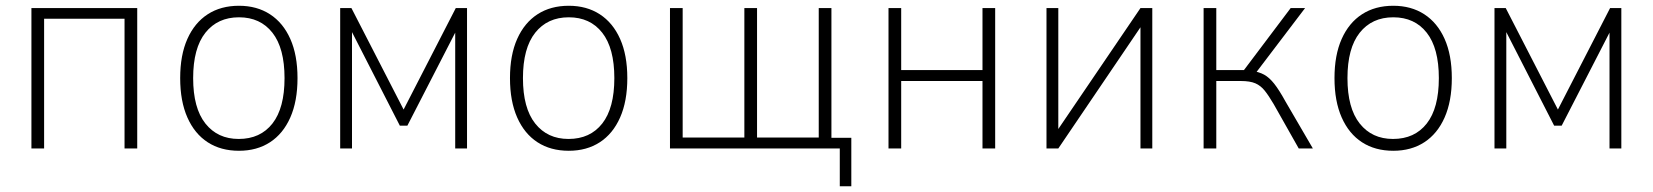

<svg xmlns="http://www.w3.org/2000/svg" viewBox="-20 -515 5733 666"><path d="M89 0V-487H456V0H412V-450H133V0Z M809 8Q746 8 700.5 -21.5Q655 -51 630 -107.5Q605 -164 605 -244Q605 -324 630 -380Q655 -436 700.5 -465.5Q746 -495 809 -495Q871 -495 916.5 -465.5Q962 -436 987 -380Q1012 -324 1012 -244Q1012 -164 987 -107.5Q962 -51 916.5 -21.5Q871 8 809 8ZM808 -33Q883 -33 925 -86.5Q967 -140 967 -244Q967 -348 925 -401.5Q883 -455 809 -455Q735 -455 692.5 -401.5Q650 -348 650 -244Q650 -140 692.5 -86.5Q735 -33 808 -33Z M1160 0V-487H1199L1380 -135L1561 -487H1600V0H1559V-429H1573L1393 -79H1367L1188 -429H1201V0Z M1953 8Q1890 8 1844.5 -21.5Q1799 -51 1774 -107.5Q1749 -164 1749 -244Q1749 -324 1774 -380Q1799 -436 1844.5 -465.5Q1890 -495 1953 -495Q2015 -495 2060.5 -465.5Q2106 -436 2131 -380Q2156 -324 2156 -244Q2156 -164 2131 -107.5Q2106 -51 2060.5 -21.5Q2015 8 1953 8ZM1952 -33Q2027 -33 2069 -86.5Q2111 -140 2111 -244Q2111 -348 2069 -401.5Q2027 -455 1953 -455Q1879 -455 1836.5 -401.5Q1794 -348 1794 -244Q1794 -140 1836.5 -86.5Q1879 -33 1952 -33Z M2893 131V0H2304V-487H2348V-38H2562V-487H2606V-38H2820V-487H2864V-37H2933V131Z M3062 0V-487H3106V-272H3388V-487H3432V0H3388V-234H3106V0Z M3610 0V-487H3651V-44H3635L3936 -487H3977V0H3936V-444H3952L3651 0Z M4155 0V-487H4199V-272H4295L4457 -487H4507L4333 -258L4318 -270Q4347 -266 4365 -256Q4383 -246 4400 -224.5Q4417 -203 4439 -163L4534 0H4485L4398 -154Q4381 -183 4367 -200.5Q4353 -218 4334.5 -226Q4316 -234 4284 -234H4199V0Z M4813 8Q4750 8 4704.5 -21.5Q4659 -51 4634 -107.5Q4609 -164 4609 -244Q4609 -324 4634 -380Q4659 -436 4704.5 -465.5Q4750 -495 4813 -495Q4875 -495 4920.5 -465.5Q4966 -436 4991 -380Q5016 -324 5016 -244Q5016 -164 4991 -107.5Q4966 -51 4920.5 -21.5Q4875 8 4813 8ZM4812 -33Q4887 -33 4929 -86.5Q4971 -140 4971 -244Q4971 -348 4929 -401.5Q4887 -455 4813 -455Q4739 -455 4696.5 -401.5Q4654 -348 4654 -244Q4654 -140 4696.5 -86.5Q4739 -33 4812 -33Z M5164 0V-487H5203L5384 -135L5565 -487H5604V0H5563V-429H5577L5397 -79H5371L5192 -429H5205V0Z"/></svg>

Font: Nunito Sans 10pt SemiCondensed ExtraLight
Style: Regular
Weight: 250
Width: 4
Designer: Vernon Adams
Foundry: Vernon Adams
Version: Version 3.101;gftools[0.9.27]